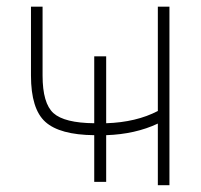

<svg xmlns="http://www.w3.org/2000/svg" viewBox="-20 -544 593 566"><path d="M445.3 -524.4H479.5V2H445.3V-179.7Q378.9 -148.4 293 -145.5V-7.8H257.8V-145.5Q156.2 -146.5 113.8 -184.6Q71.3 -222.7 71.3 -321.3V-524.4H105.5V-321.3Q105.5 -239.3 137.7 -210.4Q169.9 -181.6 257.8 -180.7V-377.9H293V-180.7Q381.8 -183.6 445.3 -216.8Z"/></svg>

Font: Gen Shin Gothic ExtraLight
Style: Regular
Weight: 100
Designer: [Source Han Sans]
Ryoko NISHIZUKA  (kana & ideographs); Paul D. Hunt (Latin, Greek & Cyrillic); Wenlong ZHANG  (bopomofo
Version: Version 1.002.20150607